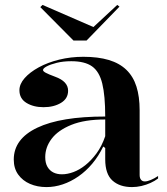

<svg xmlns="http://www.w3.org/2000/svg" viewBox="-20 -746 679 781"><path d="M319 -515Q379 -515 422.5 -502Q466 -489 494 -462Q522 -435 535 -394Q548 -353 548 -298V-34Q548 -22 553.5 -15Q559 -8 569 -8Q579 -8 593.5 -14Q608 -20 623 -30V-20Q610 -10 592.5 -2Q575 6 555.5 10.5Q536 15 517 15Q467 15 437.5 -11.5Q408 -38 408 -98Q408 -114 408 -121.5Q408 -129 408 -133.5Q408 -138 408 -144L400 -150Q381 -111 355.5 -80.5Q330 -50 299 -28.5Q268 -7 235 4Q202 15 169 15Q132 15 102 2Q72 -11 54 -36Q36 -61 36 -97Q36 -181 131.5 -226.5Q227 -272 408 -272Q408 -357 396 -406Q384 -455 354.5 -476Q325 -497 270 -497Q237 -497 211 -490.5Q185 -484 170 -476Q155 -468 155 -461Q155 -456 166 -450Q177 -444 204 -434Q257 -415 257 -377Q257 -345 228 -327.5Q199 -310 157 -310Q116 -310 87.5 -327.5Q59 -345 59 -379Q59 -404 80 -428Q101 -452 137.5 -472Q174 -492 221 -503.5Q268 -515 319 -515ZM408 -260Q324 -260 270 -238Q216 -216 190 -181.5Q164 -147 164 -107Q164 -83 173 -67.5Q182 -52 197 -44.5Q212 -37 232 -37Q254 -37 278.5 -46Q303 -55 327 -74Q351 -93 372.5 -122Q394 -151 408 -192ZM457 -726 466 -719 332 -581H279L144 -717L153 -726L360 -636Z"/></svg>

Font: Kalnia Medium
Style: Regular
Weight: 500
Designer: Frida Medrano
Foundry: Frida Medrano
Version: Version 1.105